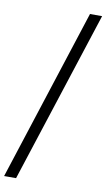

<svg xmlns="http://www.w3.org/2000/svg" viewBox="-134 -869 602 1088"><g transform="rotate(10 167.0 -324.5)"><path d="M41 169.9H-27.8L292 -818.8H361.8Z"/></g></svg>

Font: Libre Caslon Text
Style: Italic
Weight: 400
Italic angle: -25°
Designer: Pablo Impallari, Rodrigo Fuenzalida
Foundry: Pablo Impallari, Rodrigo Fuenzalida
Version: Version 1.002